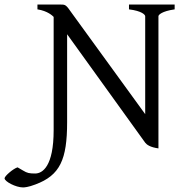

<svg xmlns="http://www.w3.org/2000/svg" viewBox="-140 -635 808 841"><path d="M625 -594V-615H425V-594C482 -587 496 -570 496 -564V-135L175 -577C150 -613 147 -615 128 -615H24V-594C69 -587 90 -566 95 -561V-65C95 94 46 125 14 125C-12 125 -21 123 -39 112L-63 98C-81 103 -120 136 -120 146C-120 160 -71 186 -39 186C-34 186 -16 185 15 173C123 133 154 64 154 -100V-485L496 -10C503 -1 518 10 554 15V-564C554 -570 569 -586 625 -594Z"/></svg>

Font: Temporarium
Style: Regular
Weight: 400
Version: Version 1.1